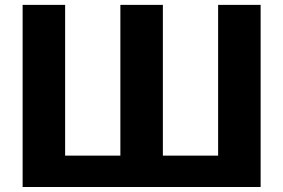

<svg xmlns="http://www.w3.org/2000/svg" viewBox="-20 -748 1133 768"><path d="M1022.5 -728.5V0H70.5V-728.5H240.5V-125.5H461.5V-728.5H631.5V-125.5H852.5V-728.5Z"/></svg>

Font: Lato 2
Style: Regular
Weight: 900
Designer: Lukasz Dziedzic with Adam Twardoch and Botio Nikoltchev
Foundry: tyPoland Lukasz Dziedzic
Version: Version 2.015; 2015-08-06; http://www.latofonts.com/